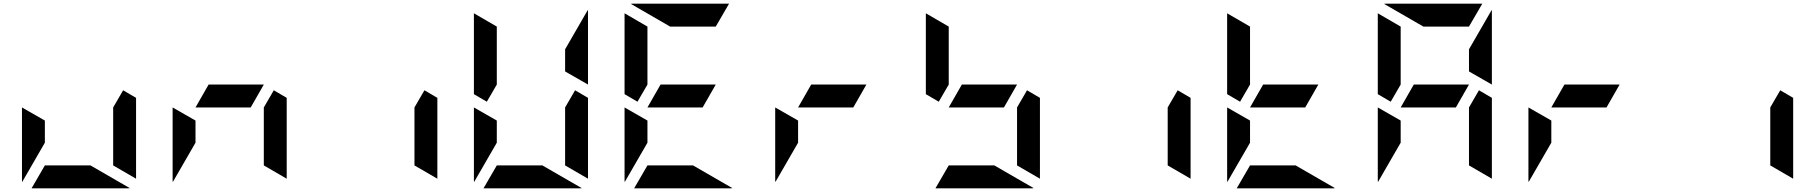

<svg xmlns="http://www.w3.org/2000/svg" viewBox="-20 -1020 9832 1040"><path d="M99 -438 223 -367V-247L100 -34Q100 -35 99.5 -37.5Q99 -40 99 -41ZM647 -531 717 -490V-52L593 -124V-438ZM470 -124 683 -1Q682 -1 679.5 -0.5Q677 0 676 0H151L223 -124Z M915 -438 1039 -367V-247L916 -34Q916 -35 915.5 -37.5Q915 -40 915 -41ZM1463 -531 1533 -490V-52L1409 -124V-438ZM1338 -438H1039L1110 -562H1409Z M2279 -531 2349 -490V-52L2225 -124V-438Z M2547 -438 2671 -367V-247L2548 -34Q2548 -35 2547.5 -37.5Q2547 -40 2547 -41ZM3095 -531 3165 -490V-52L3041 -124V-438ZM2617 -469 2547 -510V-948L2671 -876V-562ZM3041 -633V-753L3164 -966Q3164 -965 3164.5 -962.5Q3165 -960 3165 -959V-562ZM2918 -124 3131 -1Q3130 -1 3127.5 -0.5Q3125 0 3124 0H2599L2671 -124Z M3363 -438 3487 -367V-247L3364 -34Q3364 -35 3363.5 -37.5Q3363 -40 3363 -41ZM3786 -438H3487L3558 -562H3857ZM3433 -469 3363 -510V-948L3487 -876V-562ZM3734 -124 3947 -1Q3946 -1 3943.5 -0.5Q3941 0 3940 0H3415L3487 -124ZM3610 -876 3397 -999Q3398 -999 3400.5 -999.5Q3403 -1000 3404 -1000H3929L3857 -876Z M4179 -438 4303 -367V-247L4180 -34Q4180 -35 4179.5 -37.5Q4179 -40 4179 -41ZM4602 -438H4303L4374 -562H4673Z M5543 -531 5613 -490V-52L5489 -124V-438ZM5418 -438H5119L5190 -562H5489ZM5065 -469 4995 -510V-948L5119 -876V-562ZM5366 -124 5579 -1Q5578 -1 5575.5 -0.5Q5573 0 5572 0H5047L5119 -124Z M6359 -531 6429 -490V-52L6305 -124V-438Z M6627 -438 6751 -367V-247L6628 -34Q6628 -35 6627.5 -37.5Q6627 -40 6627 -41ZM7050 -438H6751L6822 -562H7121ZM6697 -469 6627 -510V-948L6751 -876V-562ZM6998 -124 7211 -1Q7210 -1 7207.5 -0.5Q7205 0 7204 0H6679L6751 -124Z M7443 -438 7567 -367V-247L7444 -34Q7444 -35 7443.5 -37.5Q7443 -40 7443 -41ZM7991 -531 8061 -490V-52L7937 -124V-438ZM7866 -438H7567L7638 -562H7937ZM7513 -469 7443 -510V-948L7567 -876V-562ZM7937 -633V-753L8060 -966Q8060 -965 8060.5 -962.5Q8061 -960 8061 -959V-562ZM7690 -876 7477 -999Q7478 -999 7480.5 -999.5Q7483 -1000 7484 -1000H8009L7937 -876Z M8259 -438 8383 -367V-247L8260 -34Q8260 -35 8259.5 -37.5Q8259 -40 8259 -41ZM8682 -438H8383L8454 -562H8753Z M9623 -531 9693 -490V-52L9569 -124V-438Z"/></svg>

Font: DSEG7 Modern Mini
Style: Bold
Weight: 700
Designer: Keshikan(Twitter:@keshinomi_88pro)
Version: Version 0.46